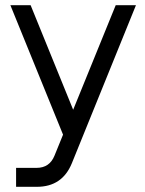

<svg xmlns="http://www.w3.org/2000/svg" viewBox="-20 -520 559 740"><path d="M190 80 223 -1 20 -500H98L262 -97L426 -500H504L257 109Q220 200 122 200H42V127H121Q171 127 190 80Z"/></svg>

Font: MedMera Sans
Style: Regular
Weight: 400
Designer: Kasper Nordkvist
Foundry: UNCUT.wtf
Version: Version 1.300